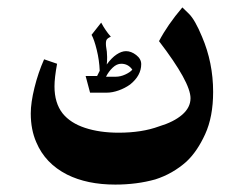

<svg xmlns="http://www.w3.org/2000/svg" viewBox="-20 -319 648 518"><path d="M525 -220Q555 -150 555 -71Q555 -4 533.5 43Q512 90 483 117Q446 150 399 165Q349 179 291 179Q215 179 161 152Q102 122 78 65Q63 31 63 -13Q63 -42 73 -82.5Q83 -123 99 -159L134 -147Q127 -109 127 -86Q127 -41 149 -13Q170 13 209.5 26Q249 39 300 39Q363 39 409 22Q449 10 471.5 -9.5Q494 -29 494 -54Q494 -97 409 -208Q432 -252 472 -299Q473 -298 489.5 -282Q506 -266 525 -220ZM279 -220Q270 -216 267.5 -211.5Q265 -207 266 -195Q269 -179 269 -165Q269 -152 268 -145Q281 -163 294.5 -172Q308 -181 320 -181Q334 -181 347.5 -170.5Q361 -160 361 -146Q361 -115 331 -91Q317 -81 300 -75Q283 -69 268 -69H223L211 -114H242L249 -128Q248 -156 241 -184.5Q234 -213 227 -225L253 -258Q264 -237 279 -220ZM307 -147Q295 -147 284 -136.5Q273 -126 266 -112H292Q305 -112 318 -118Q331 -124 337 -131Q326 -147 307 -147Z"/></svg>

Font: Mirza SemiBold
Style: Regular
Weight: 600
Designer: Arabic design by Kourosh Beigpour, Latin design by Eduardo Tunni, engineering by Lasse Fister
Version: Version 1.0010g